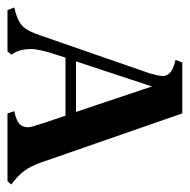

<svg xmlns="http://www.w3.org/2000/svg" viewBox="-22 -490 507 513"><g transform="rotate(90 231.5 -233.5)"><path d="M468 -10 459 0H278L272 -18L287 -22Q302 -27 308.5 -34.5Q315 -42 315 -55Q315 -63 304 -96L284 -155H129L121 -130Q106 -85 106 -62Q106 -40 114 -22L121 -10L112 0H2L-5 -18L10 -22Q34 -29 46 -41.5Q58 -54 69 -86L171 -380Q178 -405 178 -415Q178 -437 146 -446L135 -449L142 -467H278L409 -90Q419 -62 431 -45.5Q443 -29 468 -10ZM274 -183 206 -386 139 -183Z"/></g></svg>

Font: Katibeh
Style: Regular
Weight: 400
Designer: Arabic design by Kourosh Beigpour, Latin design by Eduardo Tunni, engineering by Lasse Fister
Version: Version 1.0010g